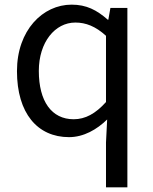

<svg xmlns="http://www.w3.org/2000/svg" viewBox="-20 -577 660 826"><path d="M436 229H528V-543H455L446 -492H444C396 -534 352 -557 288 -557C164 -557 53 -447 53 -271C53 -90 141 13 277 13C340 13 397 -20 441 -63L436 36ZM297 -64C202 -64 147 -141 147 -272C147 -396 217 -480 304 -480C349 -480 391 -464 436 -423V-138C391 -88 347 -64 297 -64Z"/></svg>

Font: GenYoGothic2 TW R
Style: Regular
Weight: 400
Version: Version 2.100;PS 2.1;hotconv 16.6.51;makeotf.lib2.5.65220 DE